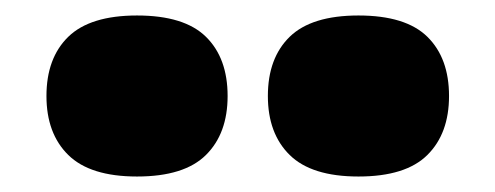

<svg xmlns="http://www.w3.org/2000/svg" viewBox="-20 -833 640 248"><path d="M443 -605Q382.5 -605 354.2 -632.8Q326 -660.5 326 -709Q326 -758 354.2 -785.5Q382.5 -813 443 -813Q504 -813 532 -785.5Q560 -758 560 -709Q560 -660.5 532 -632.8Q504 -605 443 -605ZM157 -605Q96.5 -605 68.2 -632.8Q40 -660.5 40 -709Q40 -758 68.2 -785.5Q96.5 -813 157 -813Q218 -813 246 -785.5Q274 -758 274 -709Q274 -660.5 246 -632.8Q218 -605 157 -605Z"/></svg>

Font: Encode Sans Expanded Black
Style: Regular
Weight: 900
Width: 7
Designer: Multiple Designers
Foundry: Impallari Type
Version: Version 3.000; ttfautohint (v1.8.3) -l 8 -r 50 -G 200 -x 14 